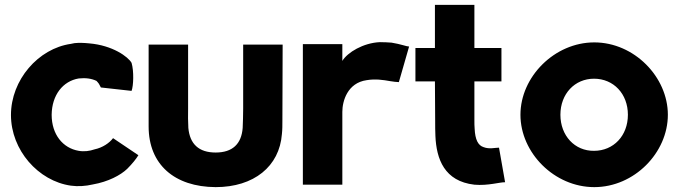

<svg xmlns="http://www.w3.org/2000/svg" viewBox="-20 -758 2793 788"><path d="M25 -286C25 -142 137 -15 271 4C300 8 331 6 361 -1C424 -12 475 -39 502 -65C523 -86 539 -106 548 -121L444 -191C429 -171 401 -152 368 -145C348 -138 325 -135 303 -139C238 -150 192 -206 192 -287C193 -368 238 -425 303 -436C331 -439 355 -436 376 -426C380 -422 383 -418 386 -414L394 -399L520 -385C528 -406 530 -466 520 -500C506 -525 442 -572 346 -580C326 -582 305 -583 286 -581L271 -578C137 -559 25 -430 25 -286Z M590 -239C590 -83 696 9 865 10C1022 10 1127 -75 1137 -208C1139 -226 1139 -244 1139 -264L1140 -575H978V-313C978 -285 977 -258 976 -233C971 -167 934 -132 865 -132C796 -132 759 -167 753 -233C752 -258 751 -285 752 -313V-575H590Z M1223 0H1385V-299C1385 -343 1406 -418 1485 -429C1521 -435 1553 -430 1581 -425C1595 -423 1607 -421 1617 -421L1659 -567C1649 -567 1625 -577 1587 -583C1573 -584 1557 -585 1539 -585C1471 -582 1406 -543 1385 -508V-577H1223Z M1685 -424H1765L1766 -262C1766 -241 1766 -220 1767 -200C1771 -105 1804 -14 1927 0C1983 5 2033 -11 2053 -10L2028 -152C2013 -152 1988 -145 1965 -154C1942 -161 1930 -185 1928 -230C1927 -241 1927 -252 1927 -265V-424H2038V-561H1927V-738H1765V-561H1685Z M2116 -287C2116 -131 2255 10 2419 10C2583 10 2721 -131 2721 -287C2721 -442 2583 -584 2419 -584C2256 -584 2116 -443 2116 -287ZM2280 -287C2280 -373 2339 -435 2418 -435C2498 -435 2557 -373 2557 -287C2557 -201 2498 -139 2418 -139C2339 -138 2280 -201 2280 -287Z"/></svg>

Font: Rabbid Highway Sign IV
Style: Bd
Weight: 400
Foundry: Cannot Into Space Fonts
Version: Version 0.277